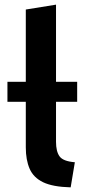

<svg xmlns="http://www.w3.org/2000/svg" viewBox="-20 -796 365 826"><path d="M284 10Q207 8 165.5 -12Q124 -32 107.5 -70Q91 -108 91 -162V-358H12V-444H91V-755L221 -776V-444H312V-358H221V-186Q221 -144 236.5 -123Q252 -102 302 -98Z"/></svg>

Font: Ubuntu Sans
Style: Bold
Weight: 700
Designer: Dalton Maag Ltd
Foundry: Dalton Maag Ltd
Version: Version 1.006; ttfautohint (v1.8.4.7-5d5b)